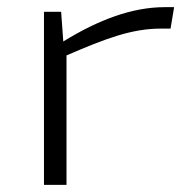

<svg xmlns="http://www.w3.org/2000/svg" viewBox="-20 -517 542 537"><path d="M467 -497H441C350 -497 256 -462 157 -401L151 -484H103V0H166V-362C275 -409 348 -437 430 -437H457Z"/></svg>

Font: Exo 2 Light Expanded
Style: Regular
Weight: 300
Width: 7
Designer: Natanael Gama
Version: Version 1.001;PS 001.001;hotconv 1.0.70;makeotf.lib2.5.58329